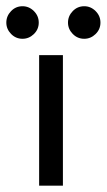

<svg xmlns="http://www.w3.org/2000/svg" viewBox="-75 -584 336 604"><path d="M48.1 0V-410.5H122.9V0ZM-4.2 -564.4Q16.4 -564.4 31.7 -549.1Q46.9 -533.9 46.9 -512.9Q46.9 -491.9 31.7 -477Q16.4 -462 -4.2 -462Q-25.4 -462 -40.2 -477.3Q-55.1 -492.6 -55.1 -512.9Q-55.1 -533.6 -40.2 -549Q-25.4 -564.4 -4.2 -564.4ZM189.9 -564.4Q210.5 -564.4 225.8 -549.1Q241 -533.9 241 -512.9Q241 -491.9 225.8 -477Q210.5 -462 189.9 -462Q168.7 -462 153.8 -477.3Q138.9 -492.6 138.9 -512.9Q138.9 -533.6 153.8 -549Q168.7 -564.4 189.9 -564.4Z"/></svg>

Font: League Spartan Extralight
Style: Regular
Weight: 200
Foundry: The League of Moveable Type
Version: Version 2.300; ttfautohint (v1.8.3)